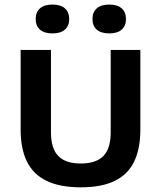

<svg xmlns="http://www.w3.org/2000/svg" viewBox="-20 -814 706 842"><path d="M334.5 7.5Q243.5 7.5 185 -20.5Q126.5 -48.5 98.5 -104.8Q70.5 -161 70.5 -245.5V-595H203.5V-234Q203.5 -163 235.5 -130Q267.5 -97 334.5 -97Q401.5 -97 433.5 -130Q465.5 -163 465.5 -234V-595H595.5V-245.5Q595.5 -161 568 -104.8Q540.5 -48.5 482.8 -20.5Q425 7.5 334.5 7.5ZM459 -667.5Q423 -667.5 404.2 -684.2Q385.5 -701 385.5 -730.5Q385.5 -760.5 404.2 -777.2Q423 -794 459 -794Q495 -794 513.8 -777.2Q532.5 -760.5 532.5 -730.5Q532.5 -701 513.8 -684.2Q495 -667.5 459 -667.5ZM210 -667.5Q174 -667.5 155.2 -684.2Q136.5 -701 136.5 -730.5Q136.5 -760.5 155.2 -777.2Q174 -794 210 -794Q246 -794 264.8 -777.2Q283.5 -760.5 283.5 -730.5Q283.5 -701 264.8 -684.2Q246 -667.5 210 -667.5Z"/></svg>

Font: Encode Sans SC SemiBold
Style: Regular
Weight: 600
Version: Version 3.002